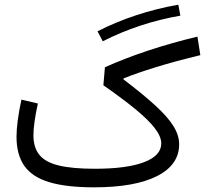

<svg xmlns="http://www.w3.org/2000/svg" viewBox="-20 -802 878 822"><path d="M743.5 -781.9Q651.2 -765.8 564 -737.1Q476.7 -708.4 397.5 -668L419.9 -625.2Q497.1 -664.6 580.6 -692.1Q664.1 -719.7 752.1 -735ZM71.7 -375.5Q50.7 -277.2 50.7 -216.3Q50.7 -139.3 84.4 -91.6Q118.1 -44 191.1 -22Q264.2 0 382.3 0Q557.1 0 652 -48Q747 -95.9 747 -184.2Q747 -222.6 722.6 -262Q698.3 -301.5 645.7 -349.7Q593.2 -398 508.6 -462.2L508.8 -466.3Q568 -490 647.7 -514.5Q727.5 -539.1 837.7 -565.9L825.3 -645.2Q714 -618.6 613.4 -585.2Q512.8 -551.7 429.2 -514L422.6 -437Q507.3 -377.9 562.3 -332.5Q617.2 -287 643.8 -251.8Q670.4 -216.6 670.4 -187.9Q670.4 -135.7 596.5 -107.6Q522.7 -79.5 385.9 -79.5Q289.5 -79.5 231.8 -93.5Q174.2 -107.4 148.7 -138.9Q123.1 -170.3 123.1 -222.9Q123.1 -247.2 128 -282.5Q132.9 -317.8 142.2 -358.8Z"/></svg>

Font: Estedad-FD VF
Style: Regular
Weight: 100
Designer: Amin Abedi
Version: Version 7.3